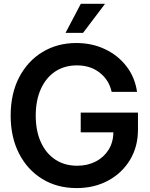

<svg xmlns="http://www.w3.org/2000/svg" viewBox="-20 -962 774 994"><path d="M376.5 11.7Q275.9 11.7 198.7 -35.6Q121.6 -83 78.4 -167.5Q35.2 -252 35.2 -363.3Q35.2 -477.5 79.3 -562Q123.5 -646.5 200.4 -692.9Q277.3 -739.3 375 -739.3Q456.5 -739.3 523.9 -707.3Q591.3 -675.3 635 -618.4Q678.7 -561.5 689.5 -486.3H558.1Q544.4 -547.9 496.3 -585.7Q448.2 -623.5 378.4 -623.5Q313 -623.5 265.1 -591.3Q217.3 -559.1 191.2 -500.7Q165 -442.4 165 -363.3Q165 -284.7 191.4 -226.3Q217.8 -168 265.9 -136Q314 -104 379.4 -104Q433.1 -104 475.3 -125.7Q517.6 -147.5 542 -186.5Q566.4 -225.6 566.9 -276.9H397.9V-378.9H694.3V-291Q694.3 -202.6 653.1 -134.3Q611.8 -65.9 540 -27.1Q468.3 11.7 376.5 11.7ZM319.3 -792 398.4 -942.4H523.9L410.2 -792Z"/></svg>

Font: Inter Display SemiBold
Style: Regular
Weight: 600
Designer: Rasmus Andersson
Foundry: rsms
Version: Version 4.001;git-9221beed3